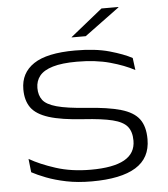

<svg xmlns="http://www.w3.org/2000/svg" viewBox="-58 -902 844 966"><g transform="rotate(-5 364.0 -419.0)"><path d="M366.5 12.5Q296 12.5 238.8 0.8Q181.5 -11 138.2 -27.8Q95 -44.5 66.5 -60L59 -128Q112.5 -97 190.8 -71.8Q269 -46.5 367 -46.5Q480.5 -46.5 536.8 -78Q593 -109.5 593 -173.5V-174Q593 -219 571.8 -245Q550.5 -271 498 -284Q445.5 -297 352 -303Q241 -310 178 -330Q115 -350 89.2 -386.2Q63.5 -422.5 63.5 -478V-479Q63.5 -561.5 130.2 -606.2Q197 -651 339.5 -651Q442 -651 513.2 -630.8Q584.5 -610.5 625.5 -588L633.5 -526.5Q583 -554 510.5 -574Q438 -594 344 -594Q268 -594 222 -580.2Q176 -566.5 155.2 -540.8Q134.5 -515 134.5 -479Q134.5 -442.5 152.8 -418.2Q171 -394 222 -379.8Q273 -365.5 371 -358.5Q480 -351 544.2 -332.5Q608.5 -314 636.2 -276.8Q664 -239.5 664 -175.5V-174Q664 -79.5 589.2 -33.5Q514.5 12.5 366.5 12.5ZM490.5 -850H576V-848L399.5 -718H328.5V-719.5Z"/></g></svg>

Font: Anek Latin Expanded Light
Style: Regular
Weight: 300
Width: 7
Designer: Yesha Goshar
Foundry: Ek Type
Version: Version 1.003